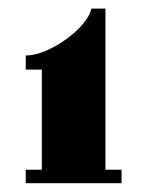

<svg xmlns="http://www.w3.org/2000/svg" viewBox="-20 -768 334 436"><path d="M38.5 -352V-382.5H75V-610H38.5V-642Q59 -642 83.2 -652.2Q107.5 -662.5 130 -678.8Q152.5 -695 168.2 -713.5Q184 -732 187.5 -748.5H219.5V-382.5H256V-352Z"/></svg>

Font: Imbue 10pt Black
Style: Regular
Weight: 900
Designer: Tyler Finck
Foundry: Etcetera Type Company
Version: Version 1.102; ttfautohint (v1.8.3)